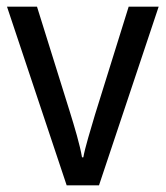

<svg xmlns="http://www.w3.org/2000/svg" viewBox="-20 -556 497 576"><path d="M180 0H277L456 -536H366L265 -212C252 -168 235 -113 230 -84H226C220 -121 203 -177 190 -219L91 -536H1Z"/></svg>

Font: Noto Sans Lao SemiCondensed
Style: Regular
Weight: 400
Width: 4
Designer: Monotype Design Team
Foundry: Monotype Imaging Inc.
Version: Version 2.004